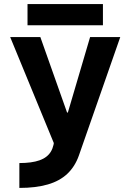

<svg xmlns="http://www.w3.org/2000/svg" viewBox="-20 -702 640 942"><path d="M75 98Q136 98 174 84.5Q212 71 229.5 42Q247 13 247 -34L256 29L30 -520H178L309 -150H313L422 -520H570L367 61Q348 115 310.5 150.5Q273 186 214.5 203Q156 220 75 220ZM115 -578V-682H485V-578Z"/></svg>

Font: M PLUS Code Latin Expanded
Style: Bold
Weight: 700
Width: 7
Designer: Coji Morishita
Foundry: UNDERFOREST DESIGN
Version: Version 1.002; ttfautohint (v1.8.3)